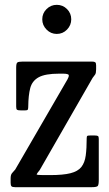

<svg xmlns="http://www.w3.org/2000/svg" viewBox="-20 -775 450 795"><path d="M225 -470Q167 -470 140 -455Q113 -440 105.2 -410.2Q97.5 -380.5 97 -335.5Q97 -327 95.8 -322.5Q94.5 -318 84.5 -318H65Q54 -318 50.5 -320.5Q47 -323 47 -333.5V-495Q47 -512.5 51.8 -516.2Q56.5 -520 74 -520H361Q370.5 -520 374.2 -517.2Q378 -514.5 378 -504.5V-488Q378 -472.5 374 -466.5Q370 -460.5 363.5 -452.5L144.5 -71Q133 -57 131.8 -53.5Q130.5 -50 158 -50H188Q241.5 -50 272 -57.8Q302.5 -65.5 316.8 -83.5Q331 -101.5 335 -131Q339 -160.5 339 -204Q339 -211.5 342.5 -212.8Q346 -214 353.5 -214H372Q382 -214 385.5 -211.8Q389 -209.5 389 -200V-30Q389 -10 384.8 -5Q380.5 0 361 0H42Q31 0 27.5 -3.8Q24 -7.5 24 -18V-36.5Q24 -52 30.2 -58.5Q36.5 -65 43 -73L259.5 -446.5Q265.5 -457 264.8 -463.5Q264 -470 240 -470ZM215 -634.5Q190.5 -634.5 172.8 -652.5Q155 -670.5 155 -695Q155 -720 172.8 -737.5Q190.5 -755 215 -755Q240 -755 257.5 -737.5Q275 -720 275 -695Q275 -670.5 257.5 -652.5Q240 -634.5 215 -634.5Z"/></svg>

Font: Besley* Condensed
Style: Regular
Weight: 400
Width: 3
Designer: Owen Earl
Foundry: indestructible type*
Version: Version 3.000; ttfautohint (v1.8.3)